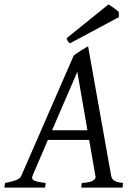

<svg xmlns="http://www.w3.org/2000/svg" viewBox="-37 -854 617 874"><path d="M200 -261 315 -527 361 -261ZM398 -49C398 -27 358 -22 335 -21L333 0H521L523 -21C496 -24 472 -30 469 -54L364 -643C357 -640 309 -611 298 -600L60 -54C55 -43 48 -33 -14 -21L-17 0H168L171 -21C136 -26 109 -29 109 -46C109 -50 110 -52 181 -217H369C369 -212 398 -53 398 -49ZM504 -776V-799C498 -805 489 -812 482 -817L457 -834L266 -680C272 -665 273 -662 282 -657Z"/></svg>

Font: Temporarium
Style: Italic
Weight: 400
Italic angle: -7°
Version: Version 1.1